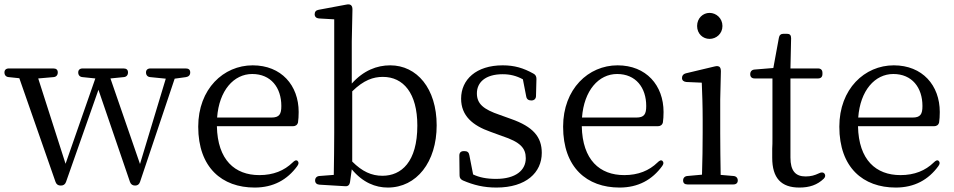

<svg xmlns="http://www.w3.org/2000/svg" viewBox="-25 -826 4294 864"><path d="M215 -518H15C2 -518 -5 -511 -5 -500C-5 -488 2 -480 14 -479L62 -474L225 -7C229 4 237 9 248 9H249C260 9 268 4 272 -7L418 -422L560 -7C564 4 572 9 583 9C594 9 601 4 605 -7L761 -472L812 -479C824 -481 831 -488 831 -500C831 -512 824 -518 811 -518H652C639 -518 632 -511 632 -500C632 -488 639 -480 651 -479L721 -472L605 -88L472 -473L532 -479C544 -480 551 -488 551 -500C551 -512 544 -518 531 -518H347C334 -518 327 -511 327 -500C327 -488 334 -480 346 -479L404 -473L270 -89L147 -473L216 -479C228 -480 235 -488 235 -500C235 -512 228 -518 215 -518Z M1121 18C1205 18 1268 -17 1313 -79C1320 -89 1320 -96 1314 -102C1308 -107 1301 -104 1292 -95C1254 -58 1205 -38 1142 -38C1032 -38 954 -106 951 -258H1293C1304 -258 1313 -263 1316 -275C1318 -288 1319 -304 1319 -322C1319 -442 1241 -532 1112 -532C981 -532 867 -426 867 -256C867 -72 974 18 1121 18ZM952 -297C961 -419 1027 -493 1110 -493C1194 -493 1241 -432 1241 -349C1241 -312 1232 -297 1196 -297Z M1477 -39 1412 -34C1400 -33 1393 -25 1393 -14C1393 -3 1400 4 1412 5L1529 12C1541 13 1548 6 1550 -6L1558 -64C1608 -4 1665 18 1720 18C1850 18 1940 -97 1940 -262C1940 -428 1851 -532 1731 -532C1671 -532 1611 -509 1558 -450V-640L1561 -783C1561 -793 1559 -799 1554 -803C1549 -807 1542 -807 1532 -805L1409 -782C1397 -780 1391 -773 1391 -762C1391 -751 1398 -744 1410 -743L1479 -739V-228C1479 -174 1478 -95 1477 -39ZM1560 -99V-415C1612 -466 1655 -480 1698 -480C1790 -480 1853 -407 1853 -261C1853 -97 1781 -35 1696 -35C1647 -35 1605 -54 1560 -99Z M2209 18C2343 18 2413 -50 2413 -138C2413 -210 2374 -256 2274 -291L2224 -309C2150 -334 2121 -359 2121 -406C2121 -455 2159 -492 2237 -492C2270 -492 2299 -485 2328 -469L2343 -392C2345 -380 2353 -374 2365 -374H2367C2379 -374 2387 -382 2387 -394L2389 -471C2389 -482 2385 -490 2375 -495C2330 -520 2290 -532 2237 -532C2118 -532 2050 -468 2050 -382C2050 -305 2102 -261 2182 -233L2234 -214C2316 -187 2341 -160 2341 -114C2341 -60 2296 -21 2207 -21C2164 -21 2131 -28 2104 -41L2087 -128C2085 -140 2078 -146 2066 -146H2062C2049 -146 2042 -139 2042 -126L2043 -37C2043 -25 2048 -19 2058 -14C2107 7 2152 18 2209 18Z M2763 18C2847 18 2910 -17 2955 -79C2962 -89 2962 -96 2956 -102C2950 -107 2943 -104 2934 -95C2896 -58 2847 -38 2784 -38C2674 -38 2596 -106 2593 -258H2935C2946 -258 2955 -263 2958 -275C2960 -288 2961 -304 2961 -322C2961 -442 2883 -532 2754 -532C2623 -532 2509 -426 2509 -256C2509 -72 2616 18 2763 18ZM2594 -297C2603 -419 2669 -493 2752 -493C2836 -493 2883 -432 2883 -349C2883 -312 2874 -297 2838 -297Z M3049 -14C3049 -2 3056 4 3069 4H3275C3288 4 3295 -3 3295 -14C3295 -25 3288 -33 3276 -34L3218 -39C3217 -95 3216 -175 3216 -228V-379L3219 -505C3219 -515 3217 -521 3213 -525C3209 -528 3202 -530 3191 -527L3061 -496C3050 -493 3044 -486 3044 -475C3044 -464 3052 -458 3064 -457L3133 -454C3135 -405 3137 -352 3137 -287V-228C3137 -175 3136 -95 3134 -40L3068 -34C3056 -33 3049 -25 3049 -14ZM3112 -709C3112 -674 3138 -651 3168 -651C3198 -651 3226 -674 3226 -709C3226 -744 3198 -768 3168 -768C3138 -768 3112 -744 3112 -709Z M3572 18C3618 18 3653 6 3682 -22C3690 -30 3690 -38 3685 -45C3680 -51 3671 -52 3660 -46C3641 -37 3624 -32 3600 -32C3555 -32 3532 -57 3532 -117V-473H3656C3669 -473 3676 -480 3676 -493V-498C3676 -511 3669 -518 3656 -518H3532L3535 -654C3535 -668 3529 -674 3516 -674H3501C3489 -674 3482 -668 3480 -656L3455 -520L3370 -513C3358 -512 3351 -504 3351 -492C3351 -480 3358 -473 3371 -473H3451V-204C3451 -186 3451 -171 3450 -157V-116C3450 -25 3490 18 3572 18Z M4006 18C4090 18 4153 -17 4198 -79C4205 -89 4205 -96 4199 -102C4193 -107 4186 -104 4177 -95C4139 -58 4090 -38 4027 -38C3917 -38 3839 -106 3836 -258H4178C4189 -258 4198 -263 4201 -275C4203 -288 4204 -304 4204 -322C4204 -442 4126 -532 3997 -532C3866 -532 3752 -426 3752 -256C3752 -72 3859 18 4006 18ZM3837 -297C3846 -419 3912 -493 3995 -493C4079 -493 4126 -432 4126 -349C4126 -312 4117 -297 4081 -297Z"/></svg>

Font: 寒蝉锦书宋
Style: Regular
Weight: 400
Designer: 寒蝉锦书宋{Warren} 思源宋体{Ryoko NISHIZUKA 西塚涼子 (kana & ideographs); Frank Grießhammer (Latin, Greek & Cyrillic); Wenlong ZHANG 
Foundry: Adobe & ChillType
Version: Version 2.000;Glyphs 3.1.1 (3135)